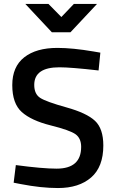

<svg xmlns="http://www.w3.org/2000/svg" viewBox="-20 -939 583 970"><path d="M280 -599Q153 -599 153 -510Q153 -464 183 -444.5Q213 -425 315.5 -396.5Q418 -368 460 -328.5Q502 -289 502 -204Q502 -96 440.5 -42.5Q379 11 273 11Q188 11 85 -9L49 -16L60 -105Q195 -87 266 -87Q390 -87 390 -197Q390 -240 362 -260.5Q334 -281 236 -305.5Q138 -330 90 -373Q42 -416 42 -509Q42 -602 102.5 -649.5Q163 -697 270 -697Q347 -697 452 -679L487 -673L478 -583Q338 -599 280 -599ZM242 -776 108 -919H225L290 -853L353 -919H470L336 -776Z"/></svg>

Font: TitilliumWebSemiBold
Style: Bold
Weight: 600
Version: Version 1.001;PS 57.000;hotconv 1.0.70;makeotf.lib2.5.55311